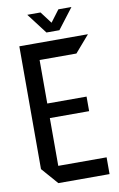

<svg xmlns="http://www.w3.org/2000/svg" viewBox="-95 -909 594 961"><g transform="rotate(-10 202.5 -428.5)"><path d="M121.5 0 48 -84.2V-85.2H381.7V0ZM48 -85.2V-708.3H136V-85.2ZM136 -328V-402H335.7V-328ZM136 -623.1V-708.3H395.9V-707.3L323.1 -623.1ZM193.7 -752.8 115.2 -855.7V-856.7H181.8L253.6 -762ZM194.5 -752.8 272.6 -856.7H338.3V-855.7L259.5 -752.8Z"/></g></svg>

Font: Foldit Thin
Style: Regular
Weight: 100
Designer: Sophia Tai
Foundry: Sophia Tai
Version: Version 1.003